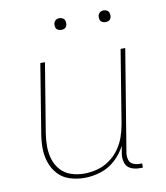

<svg xmlns="http://www.w3.org/2000/svg" viewBox="-81 -780 739 855"><g transform="rotate(-10 288.0 -352.0)"><path d="M233 8Q269 8 306 -3.5Q343 -15 372.5 -42Q402 -69 420 -104L414 -68Q411 -48 417 -28.5Q423 -9 441 -0.5Q459 8 480 8H496V-11H483Q468 -11 454.5 -17.5Q441 -24 437 -38.5Q433 -53 435 -68L511 -530H490L436 -199Q431 -170 421 -141.5Q411 -113 392.5 -87.5Q374 -62 348 -44Q322 -26 292.5 -18.5Q263 -11 234 -11Q204 -11 175.5 -20.5Q147 -30 128 -51.5Q109 -73 100.5 -101Q92 -129 92 -159.5Q92 -190 97 -220L148 -530H127L77 -223Q71 -189 71 -155Q71 -121 81.5 -90Q92 -59 113.5 -35.5Q135 -12 167 -2Q199 8 233 8ZM445 -659Q451 -659 457 -661Q463 -663 466.5 -668Q470 -673 471 -679Q472 -687 470 -695Q468 -703 461 -707.5Q454 -712 445 -712Q439 -712 433.5 -710Q428 -708 424 -702.5Q420 -697 419 -692Q418 -683 420 -675Q422 -667 429.5 -663Q437 -659 445 -659ZM245 -659Q251 -659 257 -661Q263 -663 266.5 -668Q270 -673 271 -679Q272 -687 270 -695Q268 -703 261 -707.5Q254 -712 245 -712Q239 -712 233.5 -710Q228 -708 224 -702.5Q220 -697 219 -692Q218 -683 220 -675Q222 -667 229.5 -663Q237 -659 245 -659Z"/></g></svg>

Font: Iosevka Sparkle Thin
Style: Italic
Weight: 100
Italic angle: -9°
Designer: Belleve Invis
Foundry: Belleve Invis
Version: Version 4.5.0; ttfautohint (v1.8.3)